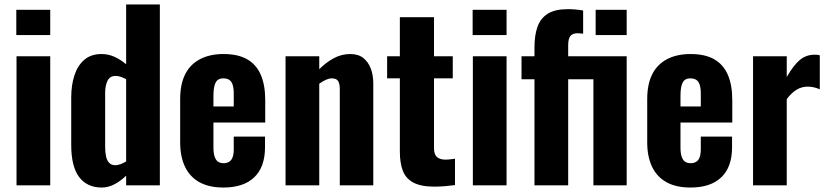

<svg xmlns="http://www.w3.org/2000/svg" viewBox="-20 -830 3709 860"><path d="M54 0V-578H205V0ZM53 -673V-786H205V-673Z M436 10Q370 10 334.5 -37Q299 -84 299 -181V-393Q299 -449 313.5 -493Q328 -537 358 -562.5Q388 -588 435 -588Q466 -588 494 -575Q522 -562 545 -542V-810H696V0H545V-43Q520 -19 492.5 -4.5Q465 10 436 10ZM497 -90Q507 -90 519.5 -94.5Q532 -99 545 -107V-475Q534 -481 522 -485.5Q510 -490 498 -490Q472 -490 461.5 -468Q451 -446 451 -415V-171Q451 -148 455 -129.5Q459 -111 469 -100.5Q479 -90 497 -90Z M981 10Q917 10 874 -13.5Q831 -37 809 -82.5Q787 -128 787 -192V-386Q787 -452 809 -496.5Q831 -541 875 -564.5Q919 -588 981 -588Q1047 -588 1088 -564Q1129 -540 1148.5 -494Q1168 -448 1168 -382V-281H936V-169Q936 -144 941.5 -128Q947 -112 957 -105.5Q967 -99 982 -99Q996 -99 1006.5 -105.5Q1017 -112 1022 -126Q1027 -140 1027 -163V-218H1167V-170Q1167 -82 1119 -36Q1071 10 981 10ZM936 -353H1027V-410Q1027 -435 1022 -450.5Q1017 -466 1006.5 -472.5Q996 -479 980 -479Q965 -479 955.5 -472Q946 -465 941 -447.5Q936 -430 936 -398Z M1259 0V-578H1410V-520Q1441 -551 1475.5 -569.5Q1510 -588 1549 -588Q1585 -588 1607.5 -570Q1630 -552 1641 -522.5Q1652 -493 1652 -456V0H1502V-431Q1502 -455 1494.5 -467Q1487 -479 1466 -479Q1454 -479 1439.5 -472.5Q1425 -466 1410 -455V0Z M1925 6Q1865 6 1831 -12.5Q1797 -31 1784 -66Q1771 -101 1771 -151V-479H1714V-578H1771V-753H1924V-578H2008V-479H1924V-165Q1924 -138 1937.5 -126.5Q1951 -115 1975 -115Q1987 -115 1998 -116.5Q2009 -118 2018 -119V-1Q2004 1 1978 3.5Q1952 6 1925 6Z M2098 0V-578H2249V0ZM2097 -673V-786H2249V-673Z M2374 0V-475H2316V-578H2374V-618Q2374 -672 2387.5 -710Q2401 -748 2433.5 -768.5Q2466 -789 2524 -789Q2540 -789 2557 -787.5Q2574 -786 2592 -783V-679Q2586 -680 2579 -680.5Q2572 -681 2566 -681Q2546 -681 2535.5 -669.5Q2525 -658 2525 -627V-578H2787V0H2638V-475H2525V0ZM2648 -673V-786H2787V-673Z M3073 10Q3009 10 2966 -13.5Q2923 -37 2901 -82.5Q2879 -128 2879 -192V-386Q2879 -452 2901 -496.5Q2923 -541 2967 -564.5Q3011 -588 3073 -588Q3139 -588 3180 -564Q3221 -540 3240.5 -494Q3260 -448 3260 -382V-281H3028V-169Q3028 -144 3033.5 -128Q3039 -112 3049 -105.5Q3059 -99 3074 -99Q3088 -99 3098.5 -105.5Q3109 -112 3114 -126Q3119 -140 3119 -163V-218H3259V-170Q3259 -82 3211 -36Q3163 10 3073 10ZM3028 -353H3119V-410Q3119 -435 3114 -450.5Q3109 -466 3098.5 -472.5Q3088 -479 3072 -479Q3057 -479 3047.5 -472Q3038 -465 3033 -447.5Q3028 -430 3028 -398Z M3353 0V-578H3504V-485Q3533 -536 3561.5 -560.5Q3590 -585 3629 -585Q3636 -585 3641.5 -584.5Q3647 -584 3652 -582V-430Q3641 -435 3627 -438.5Q3613 -442 3598 -442Q3570 -442 3547 -427.5Q3524 -413 3504 -386V0Z"/></svg>

Font: Oswald SemiBold
Style: Regular
Weight: 600
Designer: Vernon Adams
Foundry: Vernon Adams
Version: Version 4.100; ttfautohint (v1.8.1.43-b0c9)